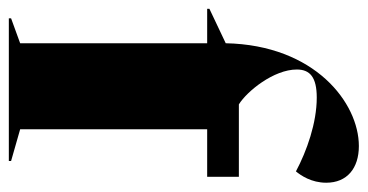

<svg xmlns="http://www.w3.org/2000/svg" viewBox="-222 -598 813 424"><g transform="rotate(90 184.0 -386.5)"><path d="M13 0H328V-5L258 -25V-438H363V-508H203C174 -526 126 -585 126 -636C126 -665 143 -680 188 -680C244 -680 306 -658 351 -634C360 -645 376 -668 376 -701C376 -747 344 -773 295 -773C200 -773 72 -676 68 -479L-8 -443V-438H68V-25L13 -5Z"/></g></svg>

Font: Nyght Serif Dark
Style: Regular
Weight: 800
Designer: Maksym Kobuzan
Version: Version 0.410;Glyphs 3.1.2 (3151)